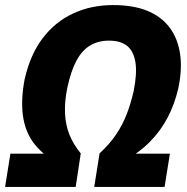

<svg xmlns="http://www.w3.org/2000/svg" viewBox="-32 -736 738 756"><path d="M-12 0 9 -131H182L183 -102Q130 -132 98 -176.5Q66 -221 58 -283Q50 -345 65 -424Q87 -521 136 -585.5Q185 -650 256 -683Q327 -716 413 -716Q493 -716 548 -693.5Q603 -671 635.5 -628Q668 -585 677 -524Q686 -463 670 -388Q656 -327 628.5 -274Q601 -221 558 -177.5Q515 -134 455 -102L468 -131H637L616 0H339L360 -132Q399 -168 424.5 -205.5Q450 -243 466.5 -285.5Q483 -328 494 -376Q508 -445 501.5 -489Q495 -533 469.5 -554.5Q444 -576 397 -576Q355 -576 323 -557Q291 -538 269 -497Q247 -456 233 -390Q222 -336 224 -290Q226 -244 241.5 -205.5Q257 -167 286 -132L266 0Z"/></svg>

Font: Nunito Sans 10pt Condensed Black
Style: Italic
Weight: 900
Width: 3
Italic angle: -9°
Designer: Vernon Adams
Foundry: Vernon Adams
Version: Version 3.101;gftools[0.9.27]